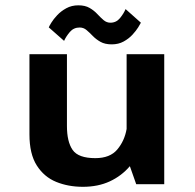

<svg xmlns="http://www.w3.org/2000/svg" viewBox="-20 -710 750 740"><path d="M299.5 10Q243 10 196.5 -9Q150 -28 121.8 -72.2Q93.5 -116.5 93.5 -192V-501H238V-224.5Q238 -163.5 260 -132Q282 -100.5 347.5 -100.5Q404 -100.5 432 -133.8Q460 -167 468 -213V-501H613V0H505L480.5 -69.5Q448.5 -32 403.2 -11Q358 10 299.5 10ZM410.5 -539Q384.5 -539 367.2 -548.8Q350 -558.5 337.5 -571.5Q325 -584.5 313.5 -594.2Q302 -604 287 -604Q264 -604 249.2 -586.8Q234.5 -569.5 227 -552.5L168 -604.5Q169.5 -609 177.8 -622.5Q186 -636 200.5 -651.5Q215 -667 235.5 -678.2Q256 -689.5 282 -689.5Q308 -689.5 325.2 -679.5Q342.5 -669.5 355 -656Q367.5 -642.5 379.2 -632.5Q391 -622.5 405.5 -622.5Q428 -622.5 442.5 -640.2Q457 -658 464 -675L523 -622.5Q521 -618 512.8 -604.8Q504.5 -591.5 490.5 -576.2Q476.5 -561 456.5 -550Q436.5 -539 410.5 -539Z"/></svg>

Font: League Mono SemiBold
Style: Regular
Weight: 600
Width: 6
Designer: Tyler Finck
Foundry: The League of Moveable Type / Tyler Finck
Version: Version 2.300;RELEASE